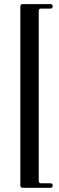

<svg xmlns="http://www.w3.org/2000/svg" viewBox="-20 -727 288 936"><path d="M79.1 176.8V-695.3Q79.1 -707 90.3 -707H225.6Q236.8 -707 236.8 -696Q236.8 -685.1 225.6 -685.1H180.2Q168.9 -685.1 168.9 -673.8V155.3Q168.9 166.5 180.2 166.5H225.6Q236.8 166.5 236.8 177.5Q236.8 188.5 225.6 188.5H90.3Q79.1 188.5 79.1 176.8Z"/></svg>

Font: UnifrakturMaguntia20
Style: Book
Weight: 400
Designer: j. 'mach' wust, Gerrit Ansmann, Georg Duffner, based on a font by Peter Wiegel, original typeface by Carl Albert Fahrenw
Version: Version 2017-03-19